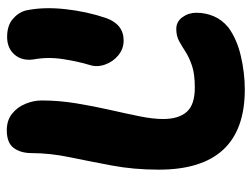

<svg xmlns="http://www.w3.org/2000/svg" viewBox="-110 -640 759 580"><g transform="rotate(-90 270.0 -350.5)"><path d="M289 9Q47 9 47 -251Q47 -326 59.5 -392.5Q72 -459 84.5 -519.5Q97 -580 97 -635Q97 -668 112.5 -689Q128 -710 166 -710Q196 -710 216 -694Q236 -678 246 -653.5Q256 -629 256 -604Q256 -553 247.5 -501Q239 -449 228 -400.5Q217 -352 208.5 -310.5Q200 -269 200 -238Q200 -191 221.5 -166.5Q243 -142 295 -142Q336 -142 361 -150.5Q386 -159 403 -170Q420 -181 435.5 -189.5Q451 -198 472 -198Q494 -198 507.5 -179.5Q521 -161 521 -137Q521 -110 510.5 -85Q500 -60 477 -41Q442 -15 390.5 -3Q339 9 289 9ZM437 -357Q412 -357 392.5 -373Q373 -389 364.5 -413Q356 -437 363 -459Q374 -495 381 -540.5Q388 -586 380 -629Q375 -664 394.5 -686.5Q414 -709 448 -709Q482 -709 502 -692Q522 -675 528 -652Q539 -600 532 -534.5Q525 -469 505 -410Q486 -357 437 -357Z"/></g></svg>

Font: Shantell Sans Normal
Style: Bold
Weight: 700
Designer: Stephen Nixon, Anya Danilova, Shantell Martin
Foundry: Arrow Type
Version: Version 1.009;[a7da0bfa3]